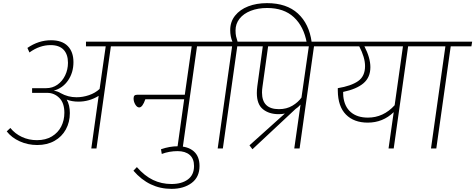

<svg xmlns="http://www.w3.org/2000/svg" viewBox="-20 -948 3035 1226"><path d="M819 -652H688L596 0H563L610 -336Q550 -299 481 -299Q439 -299 406 -312Q426 -277 426 -226Q426 -168 400.5 -121.5Q375 -75 328 -48.5Q281 -22 218 -22Q158 -22 106 -45.5Q54 -69 23 -109L46 -131Q76 -94 120 -73.5Q164 -53 216 -53Q272 -53 311.5 -77Q351 -101 371 -140.5Q391 -180 391 -228Q391 -291 358.5 -323Q326 -355 282 -355H185V-385H275Q315 -385 346.5 -407Q378 -429 396 -466.5Q414 -504 414 -547Q414 -601 386 -630.5Q358 -660 303 -660Q233 -660 168 -613L155 -642Q226 -691 306 -691Q376 -691 412.5 -654Q449 -617 449 -551Q449 -485 415 -435Q381 -385 323 -369Q347 -366 368 -353Q414 -327 469 -327Q509 -327 548.5 -340.5Q588 -354 616 -380L655 -652H529V-682H824Z M1370 -652H1238L1146 0H1112L1156 -314H908Q890 -262 869 -262Q855 -262 844 -280.5Q833 -299 833 -319Q833 -332 838.5 -337.5Q844 -343 856 -343H1160L1204 -652H791L796 -682H1375Z M854 119Q903 175 957 201Q1011 227 1075 227Q1140 227 1179.5 198Q1219 169 1219 112Q1219 65 1191 41Q1163 17 1114 17Q1061 17 1013 35L1008 5Q1063 -14 1115 -14Q1180 -14 1217 18Q1254 50 1254 112Q1254 183 1203.5 220.5Q1153 258 1075 258Q932 258 832 142Z M1970 -680 1939 -674Q1920 -779 1856.5 -838Q1793 -897 1686 -897Q1627 -897 1581 -879Q1535 -861 1509.5 -828.5Q1484 -796 1484 -754Q1484 -731 1487.5 -715.5Q1491 -700 1497 -682H1592L1588 -652H1495L1403 0H1370L1462 -652H1343L1347 -682H1464Q1450 -715 1450 -756Q1450 -809 1481 -848Q1512 -887 1565 -907.5Q1618 -928 1685 -928Q1810 -928 1882 -862Q1954 -796 1970 -680Z M2118 -652H1985L1893 0H1859L1899 -280Q1884 -263 1867 -252L1592 5L1573 -20L1799 -223Q1782 -219 1759 -219Q1698 -219 1659 -250.5Q1620 -282 1620 -354Q1620 -375 1623 -397L1658 -652H1568L1572 -682H2122ZM1905 -325 1952 -652H1692L1656 -394Q1653 -375 1653 -357Q1653 -251 1761 -251Q1810 -251 1847 -273Q1884 -295 1905 -325Z M2719 -652H2586L2494 0H2461L2494 -232Q2425 -165 2328 -165Q2240 -165 2189 -216.5Q2138 -268 2137 -369V-385Q2222 -399 2266.5 -430Q2311 -461 2311 -526Q2311 -581 2274 -652H2097L2101 -682H2724ZM2553 -652H2307Q2345 -579 2345 -519Q2345 -454 2301 -416.5Q2257 -379 2171 -361Q2171 -343 2172 -334Q2179 -267 2220 -232Q2261 -197 2329 -197Q2428 -197 2500 -276Z M2990 -652H2858L2766 0H2732L2824 -652H2692L2696 -682H2995Z"/></svg>

Font: FiraGO UltraLight
Style: Italic
Weight: 200
Italic angle: -8°
Designer: bBox Type GmbH
Foundry: bBox Type GmbH
Version: Version 1.001